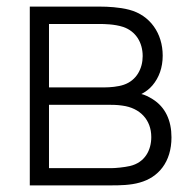

<svg xmlns="http://www.w3.org/2000/svg" viewBox="-20 -560 568 580"><path d="M316.5 0C341.5 0 374.5 -0.5 402 -8.5C458.5 -24 498 -70.5 498 -145C498 -196 479.5 -236.5 441 -260.5C429 -268 416.5 -274 407 -276C418 -281.5 431 -290.5 440.5 -302C460.5 -325.5 471.5 -356 471.5 -392C471.5 -459 433.5 -514 370.5 -530.5C340.5 -538.5 303 -540 284.5 -540H70V0ZM128 -487.5H283.5C291 -487.5 325.5 -487.5 352.5 -478.5C390 -465.5 411 -432 411 -390.5C411 -353 392.5 -317 354 -304C337 -298 312 -296 296 -296H128ZM128 -243.5H301.5C315.5 -243.5 334 -243.5 349.5 -241C403 -234 437 -198 437 -146C437 -106 417.5 -69 372.5 -58.5C355 -54.5 329 -52 315 -52H128Z"/></svg>

Font: Hauora Light
Style: Regular
Weight: 300
Designer: Wayne Shih
Foundry: WCYS
Version: Version 1.001;hotconv 1.0.109;makeotfexe 2.5.65596